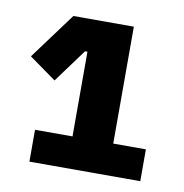

<svg xmlns="http://www.w3.org/2000/svg" viewBox="-53 -748 449 469"><g transform="rotate(10 172.0 -513.5)"><path d="M49 -329V-408H142V-618H136L75 -535L8 -583L93 -698H243V-408H324V-329Z"/></g></svg>

Font: IBM Plex Sans Thai
Style: Bold
Weight: 700
Designer: Mike Abbink, Paul van der Laan, Pieter van Rosmalen, Ben Mitchell, Mark Frömberg
Foundry: Bold Monday
Version: Version 1.2